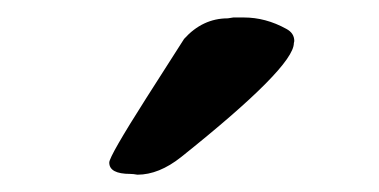

<svg xmlns="http://www.w3.org/2000/svg" viewBox="-20 -742 440 223"><path d="M131.3 -540Q106.9 -540 106.9 -553.2Q106.9 -560.5 150.1 -628.4Q193.4 -696.3 193.8 -696.8Q215.3 -720.7 244.6 -720.7L251 -721.7H263.2Q288.6 -721.7 312.5 -708.5Q321.8 -703.6 321.8 -694.3L321.3 -691.9Q321.3 -664.1 190.4 -559.6Q164.6 -539.1 139.6 -539.1Q134.8 -540 131.3 -540Z"/></svg>

Font: Averia Serif Libre
Style: Bold
Weight: 700
Version: Version 1.002